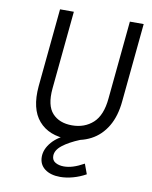

<svg xmlns="http://www.w3.org/2000/svg" viewBox="-91 -697 772 972"><g transform="rotate(10 294.5 -211.0)"><path d="M292 11Q193 11 140.8 -49.2Q88.5 -109.5 99 -227L138 -629H209L170 -227Q162 -139.5 198 -100.2Q234 -61 299 -61Q363.5 -61 406.8 -100.2Q450 -139.5 458 -227L497 -629H568L529 -227Q522 -148.5 490.5 -95.5Q459 -42.5 408 -15.8Q357 11 292 11ZM416.5 170Q385.5 187.5 351 197Q316.5 206.5 285 206.5Q236 206.5 206.2 184Q176.5 161.5 176.5 122Q176.5 82.5 208.5 45.5Q240.5 8.5 304 -15.5L354 4Q298 27 265.5 52.5Q233 78 233 107.5Q233 130 251 140.5Q269 151 294.5 151Q317.5 151 342.2 143.2Q367 135.5 397.5 118.5Z"/></g></svg>

Font: Karla
Style: Italic
Weight: 400
Italic angle: -8°
Designer: Jonathan Pinhorn
Version: Version 2.004;gftools[0.9.33]